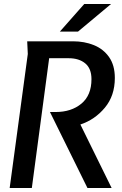

<svg xmlns="http://www.w3.org/2000/svg" viewBox="-20 -933 607 953"><path d="M138 0H28L118 -665L115 -728H342Q399 -728 446 -709Q493 -690 521.5 -649.5Q550 -609 550 -546Q550 -458 500.5 -398.5Q451 -339 379 -315L534 0H414L228 -377H256Q334 -377 384 -418.5Q434 -460 434 -540Q434 -593 403 -618.5Q372 -644 321 -644H224ZM398 -913H531L367 -776H277Z"/></svg>

Font: Rosario SemiBold
Style: Italic
Weight: 600
Italic angle: -8.05°
Designer: Hector Gatti
Foundry: Omnibus Type
Version: Version 1.101; ttfautohint (v1.8.1.43-b0c9)